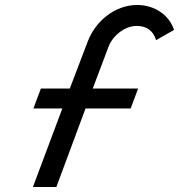

<svg xmlns="http://www.w3.org/2000/svg" viewBox="-20 -630 718 770"><path d="M206 120 323 -195H504L534 -275H352L415 -442C432 -487 480 -526 528 -526C570 -526 595 -505 606 -469L678 -510C659 -569 601 -610 530 -610C442 -610 364 -547 332 -464L260 -275H144L114 -195H230L112 120Z"/></svg>

Font: Gauge
Style: Italic
Weight: 400
Italic angle: -80°
Designer: Daniel Pimley
Foundry: Daniel Pimley
Version: Version 1.000;PS 001.001;hotconv 1.0.56